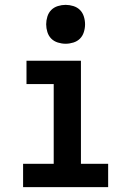

<svg xmlns="http://www.w3.org/2000/svg" viewBox="-20 -770 540 790"><path d="M75 0V-96H201V-424H89V-520H313V-96H425V0ZM250 -590Q234 -590 218 -595Q202 -600 191 -611Q180 -622 175 -638Q170 -654 170 -670Q170 -686 175 -702Q180 -718 191 -729Q202 -740 218 -745Q234 -750 250 -750Q266 -750 282 -745Q298 -740 309 -729Q320 -718 325 -702Q330 -686 330 -670Q330 -654 325 -638Q320 -622 309 -611Q298 -600 282 -595Q266 -590 250 -590Z"/></svg>

Font: Iosevka Gothic
Style: Bold
Weight: 700
Monospace: yes
Designer: Belleve Invis
Foundry: Belleve Invis
Version: Version 15.5.1; ttfautohint (v1.8.4)